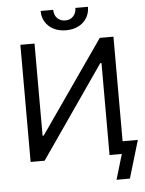

<svg xmlns="http://www.w3.org/2000/svg" viewBox="-67 -978 896 1188"><g transform="rotate(-5 380.5 -384.0)"><path d="M87.9 -727.5H175.8V-155.3H182.6L581.1 -727.5H666V0H578.1V-571.3H570.3L174.8 0H87.9ZM377.9 -792.5Q334.5 -792.5 301.3 -809.3Q268.1 -826.2 249.5 -856Q231 -885.7 231 -925.3H309.1Q309.1 -893.6 328.1 -873.5Q347.2 -853.5 377.9 -853.5Q408.7 -853.5 427.7 -873.5Q446.8 -893.6 446.8 -925.3H524.9Q524.9 -885.7 506.3 -856Q487.8 -826.2 454.8 -809.3Q421.9 -792.5 377.9 -792.5ZM607.9 156.2 654.3 0H623V-78.1H760.7L690.9 156.2Z"/></g></svg>

Font: Inter
Style: Regular
Weight: 400
Designer: Rasmus Andersson
Foundry: rsms
Version: Version 4.000;git-8c9346024